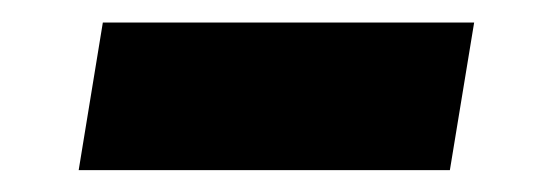

<svg xmlns="http://www.w3.org/2000/svg" viewBox="-20 -369 493 174"><path d="M409.7 -348.6 387.7 -214.8H51.3L73.2 -348.6Z"/></svg>

Font: Inter Display Extra Bold
Style: Italic
Weight: 800
Italic angle: -9.39999°
Designer: Rasmus Andersson
Foundry: rsms
Version: Version 4.000;git-4fc901f